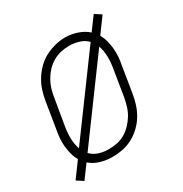

<svg xmlns="http://www.w3.org/2000/svg" viewBox="-145 -679 790 828"><g transform="rotate(-30 250.0 -265.0)"><path d="M40 37 8 16 63 -59Q53 -76 48 -95Q43 -114 41 -134Q39 -154 40.5 -174.5Q42 -195 46 -215L67 -345Q71 -370 79 -395Q87 -420 101 -442.5Q115 -465 134.5 -484.5Q154 -504 177.5 -516Q201 -528 226 -534.5Q251 -541 277 -541Q307 -541 336.5 -531Q366 -521 387 -502L435 -567L467 -546L412 -471Q422 -454 427 -435Q432 -416 434 -396Q436 -376 434.5 -355.5Q433 -335 429 -315L408 -185Q404 -160 396 -135Q388 -110 374.5 -87.5Q361 -65 341 -46Q321 -27 297.5 -14.5Q274 -2 248.5 3Q223 8 198 8Q168 8 138.5 -0.5Q109 -9 88 -28ZM90 -97 363 -469Q347 -486 323 -493.5Q299 -501 274 -501Q253 -501 232.5 -496.5Q212 -492 193 -481Q174 -470 159 -454Q144 -438 133 -419Q122 -400 116 -380Q110 -360 107 -339L85 -209Q80 -181 80.5 -152Q81 -123 90 -97ZM199 -29Q220 -29 241 -33Q262 -37 281 -48Q300 -59 315.5 -75.5Q331 -92 342 -110.5Q353 -129 359 -149.5Q365 -170 369 -191L390 -321Q395 -349 394.5 -378Q394 -407 385 -433L112 -61Q128 -44 151 -36.5Q174 -29 199 -29Z"/></g></svg>

Font: Iosevka Slab XLtObl
Style: Regular
Weight: 200
Italic angle: -9°
Monospace: yes
Designer: Belleve Invis
Foundry: Belleve Invis
Version: Version 11.1.1; ttfautohint (v1.8.3)